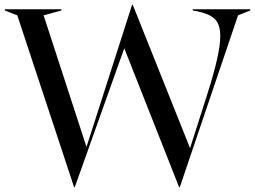

<svg xmlns="http://www.w3.org/2000/svg" viewBox="-31 -750 1047 788"><path d="M40 -687 -11 -707V-712H221V-707L148 -687L324 -147L511 -730H514L749 -142L819 -361Q873 -529 873 -601Q873 -651 850 -672.5Q827 -694 777 -704L760 -707V-712H996V-707L946 -687L707 18H704L479 -552L276 18H273Z"/></svg>

Font: Nyght Serif
Style: Regular
Weight: 400
Designer: Maksym Kobuzan
Version: Version 0.410